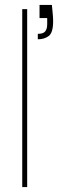

<svg xmlns="http://www.w3.org/2000/svg" viewBox="-20 -757 245 777"><path d="M70 0V-720H90V0ZM133 -598V-620Q155 -620 163 -630Q171 -640 171 -659V-684H140V-737H190Q192 -715 193.5 -700Q195 -685 195 -671Q195 -625 177.5 -611.5Q160 -598 133 -598Z"/></svg>

Font: DM Sans Thin
Style: Regular
Weight: 100
Designer: Colophon Foundry, Jonny Pinhorn
Foundry: Colophon Foundry
Version: Version 4.004; ttfautohint (v1.8.4.7-5d5b)